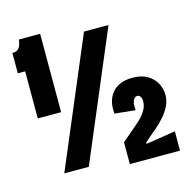

<svg xmlns="http://www.w3.org/2000/svg" viewBox="-108 -814 958 961"><g transform="rotate(-15 370.5 -333.0)"><path d="M62 -300V-544H24V-649Q49 -649 59.5 -664Q70 -679 73 -706H183V-300ZM119 0 398 -660H525L246 0ZM448 40V-73L529 -142Q555 -164 569 -182.5Q583 -201 588.5 -216.5Q594 -232 594 -245Q594 -263 587.5 -271.5Q581 -280 572 -280Q563 -280 556 -272Q549 -264 546 -249.5Q543 -235 546 -213L439 -224Q432 -292 467 -333Q502 -374 571 -374Q620 -374 650.5 -355Q681 -336 695.5 -307.5Q710 -279 710 -249Q710 -218 696 -190.5Q682 -163 661 -139.5Q640 -116 619.5 -98.5Q599 -81 587 -71L555 -43V-36L708 -60V40Z"/></g></svg>

Font: Bricolage Grotesque 24pt Condensed
Style: Bold
Weight: 700
Width: 3
Designer: Mathieu Triay
Foundry: Atelier Triay
Version: Version 1.001;gftools[0.9.33.dev8+g029e19f]